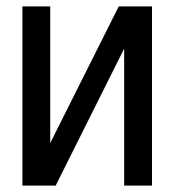

<svg xmlns="http://www.w3.org/2000/svg" viewBox="-20 -580 545 600"><path d="M455 0H368V-428L154 0H50V-560H137V-133L351 -560H455Z"/></svg>

Font: Tektur SemiCondensed
Style: Regular
Weight: 400
Width: 4
Designer: Adam Jagosz
Foundry: Adam Jagosz
Version: Version 1.005;gftools[0.9.30]